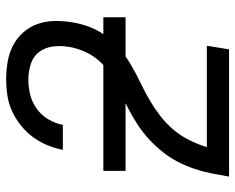

<svg xmlns="http://www.w3.org/2000/svg" viewBox="-92 -692 783 640"><g transform="rotate(-90 300.0 -371.5)"><path d="M32 0V-1Q37 -30 42.5 -58Q48 -86 57.5 -114.5Q67 -143 80.5 -169.5Q94 -196 113 -220Q132 -244 154.5 -265Q177 -286 202.5 -303Q228 -320 255 -334Q282 -348 309.5 -361Q337 -374 364 -389.5Q391 -405 412 -427Q433 -449 446 -476Q459 -503 464 -532Q464 -533 464 -533Q464 -533 464 -534Q469 -560 465.5 -587Q462 -614 447 -633.5Q432 -653 407 -661Q382 -669 355 -669Q331 -669 305.5 -663Q280 -657 258 -641Q236 -625 222.5 -602Q209 -579 204 -554H121Q126 -580 136.5 -605.5Q147 -631 163.5 -653.5Q180 -676 202.5 -694Q225 -712 250.5 -723.5Q276 -735 302.5 -739Q329 -743 355 -743Q385 -743 414.5 -738Q444 -733 469 -720Q494 -707 512.5 -686Q531 -665 540.5 -638.5Q550 -612 550.5 -581.5Q551 -551 546 -522Q541 -491 529.5 -462Q518 -433 498.5 -407.5Q479 -382 454 -361.5Q429 -341 401 -325Q373 -309 344 -295Q315 -281 287.5 -265Q260 -249 234.5 -229.5Q209 -210 188 -185Q167 -160 153 -131.5Q139 -103 130 -74H468L456 0ZM51 -345V-419H563V-345Z"/></g></svg>

Font: Iosevka Curly Extended
Style: Italic
Weight: 400
Width: 7
Italic angle: -9°
Monospace: yes
Designer: Belleve Invis
Foundry: Belleve Invis
Version: Version 11.1.0; ttfautohint (v1.8.3)